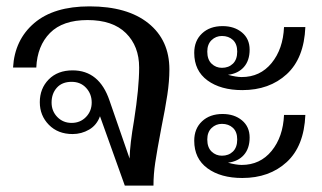

<svg xmlns="http://www.w3.org/2000/svg" viewBox="-20 -583 1012 603"><path d="M294 -218Q284 -190 260 -176Q236 -162 208 -162Q162 -162 133.5 -191Q105 -220 105 -262Q105 -305 133 -333.5Q161 -362 208 -362Q292 -362 324 -267L387 -85Q388 -130 401 -205Q417 -307 417 -371Q417 -438 375.5 -479Q334 -520 255 -520Q177 -520 137 -479.5Q97 -439 94 -371H21Q26 -458 87.5 -510.5Q149 -563 261 -563Q380 -563 446 -510Q512 -457 512 -365Q512 -328 505.5 -285Q499 -242 487 -183Q473 -109 467.5 -72Q462 -35 462 0H372ZM268 -261Q268 -288 250.5 -307Q233 -326 205 -326Q175 -326 158.5 -307.5Q142 -289 142 -261Q142 -234 160 -215.5Q178 -197 205 -197Q232 -197 250 -215.5Q268 -234 268 -261Z M679 -501Q716 -501 740 -481Q764 -461 764 -427Q764 -393 746 -372.5Q728 -352 696 -348Q722 -341 739 -341Q797 -341 833 -385Q869 -429 872 -498H939Q935 -400 880.5 -350Q826 -300 741 -300Q673 -300 631.5 -330.5Q590 -361 590 -417Q590 -455 614.5 -478Q639 -501 679 -501ZM677 -370Q698 -370 711.5 -383Q725 -396 725 -421Q725 -445 711.5 -457.5Q698 -470 677 -470Q658 -470 644.5 -457Q631 -444 631 -421Q631 -396 644.5 -383Q658 -370 677 -370ZM679 -225Q716 -225 740 -205Q764 -185 764 -151Q764 -117 746 -96.5Q728 -76 696 -72Q722 -65 739 -65Q797 -65 833 -109Q869 -153 872 -222H939Q935 -124 880.5 -74Q826 -24 741 -24Q673 -24 631.5 -54.5Q590 -85 590 -141Q590 -179 614.5 -202Q639 -225 679 -225ZM677 -94Q698 -94 711.5 -107Q725 -120 725 -145Q725 -169 711.5 -181.5Q698 -194 677 -194Q658 -194 644.5 -181Q631 -168 631 -145Q631 -120 644.5 -107Q658 -94 677 -94Z"/></svg>

Font: TavirajRegular
Style: Regular
Weight: 400
Designer: Katatrad Team
Foundry: CadsonDemak
Version: Version 1.000